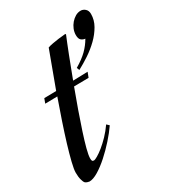

<svg xmlns="http://www.w3.org/2000/svg" viewBox="-189 -680 678 765"><g transform="rotate(-30 149.5 -297.5)"><path d="M207 -547.9Q201.2 -534.2 193.6 -515.1Q186 -496.1 177.2 -473.6Q168.5 -451.2 158.9 -425.8Q149.4 -400.4 139.2 -374L207 -376L198.2 -353L130.9 -352.1Q114.3 -307.6 98.6 -263.4Q83 -219.2 70.6 -181.2Q58.1 -143.1 50.5 -114.3Q43 -85.4 43 -71.8Q43 -63.5 44.9 -60.3Q46.9 -57.1 53.2 -57.1Q57.1 -57.1 69.6 -64.2Q82 -71.3 98.4 -84.5Q114.7 -97.7 132.6 -116.2Q150.4 -134.8 166 -157.2L176.8 -147Q159.7 -122.1 135.5 -95Q111.3 -67.9 85.9 -45.2Q60.5 -22.5 36.4 -7.8Q12.2 6.8 -4.9 6.8Q-7.3 6.8 -14.2 4.6Q-21 2.4 -24.9 -2Q-27.8 -5.9 -31.5 -18.6Q-35.2 -31.2 -35.2 -51.8Q-35.2 -65.9 -27.6 -97.2Q-20 -128.4 -7.6 -169.4Q4.9 -210.4 20.8 -257.6Q36.6 -304.7 53.2 -351.1L-2.9 -350.1L4.9 -371.1L60.1 -372.1L121.1 -537.1Q130.4 -540.5 144.5 -543Q158.7 -545.4 172.4 -547.4Q188.5 -549.3 205.1 -550.8Q205.1 -549.8 206.1 -549.3Q207 -548.8 207 -547.9ZM304.2 -600.6Q315.4 -600.6 324.7 -592.3Q334 -584 334 -568.8Q334 -541 319.6 -515.9Q305.2 -490.7 283 -469Q260.7 -447.3 233.9 -429.4Q207 -411.6 182.1 -398.4L177.2 -410.6Q210.4 -430.2 231 -450.4Q251.5 -470.7 265.1 -494.6Q255.4 -495.1 247.3 -501.7Q239.3 -508.3 239.3 -525.9Q239.3 -539.1 244.6 -552.5Q250 -565.9 259.3 -576.7Q268.6 -587.4 280 -594Q291.5 -600.6 304.2 -600.6Z"/></g></svg>

Font: Romanesco
Style: Regular
Weight: 400
Designer: Astigmatic (AOETI)
Foundry: Astigmatic (AOETI)
Version: Version 1.000